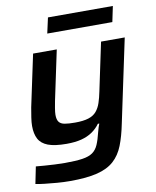

<svg xmlns="http://www.w3.org/2000/svg" viewBox="-96 -763 849 1046"><g transform="rotate(-10 328.5 -240.5)"><path d="M207 209Q171 209 134.5 206Q98 203 67 199.5Q36 196 17 192L36 98Q56 100 83.5 102Q111 104 140.5 105.5Q170 107 195 107Q256 107 292.5 101.5Q329 96 349.5 81.5Q370 67 381.5 40.5Q393 14 403 -28Q406 -40 410 -52.5Q414 -65 417 -72H409Q391 -47 365.5 -29.5Q340 -12 305.5 -3Q271 6 223 6Q157 6 120.5 -8Q84 -22 69 -50.5Q54 -79 54 -122Q54 -142 58 -168.5Q62 -195 67 -223L128 -510H259L201 -236Q198 -222 194 -197.5Q190 -173 190 -160Q190 -134 199.5 -121Q209 -108 230.5 -104Q252 -100 288 -100Q334 -100 362.5 -109Q391 -118 407 -137Q423 -156 432 -183Q441 -210 448 -245L504 -510H635L538 -52Q524 18 504.5 67.5Q485 117 450 148.5Q415 180 357 194.5Q299 209 207 209ZM223 -604 242 -690H601L583 -604Z"/></g></svg>

Font: Saira Expanded SemiBold
Style: Italic
Weight: 600
Width: 7
Italic angle: -12°
Designer: Hector Gatti with collaboration of the Omnibus-Type team
Foundry: Omnibus-Type
Version: Version 1.101